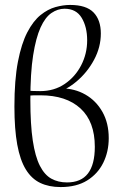

<svg xmlns="http://www.w3.org/2000/svg" viewBox="-20 -745 497 778"><path d="M195 -365 229 -386.8Q282.2 -386.8 325.8 -361.9Q369.4 -337 395 -291.7Q420.6 -246.4 420.6 -185.2Q420.6 -130.4 398.4 -85.4Q376.2 -40.4 333.1 -13.7Q290 13 225.8 13Q178.4 13 143.2 -3.7Q108 -20.4 84.7 -58.3Q61.4 -96.2 49.9 -159Q38.4 -221.8 38.4 -313.2Q38.4 -421.4 52.7 -495.2Q67 -569 90.9 -614.6Q114.8 -660.2 144.3 -684Q173.8 -707.8 205 -716.4Q236.2 -725 264.2 -725Q329.6 -725 359.1 -694.5Q388.6 -664 388.6 -609.2Q388.6 -553.8 361.1 -502.6Q333.6 -451.4 289.8 -414.6Q246 -377.8 195 -365ZM251.6 -5.8Q308.4 -5.8 336.3 -42Q364.2 -78.2 364.2 -150.2Q364.2 -252.2 306.2 -305.5Q248.2 -358.8 144 -358.8Q130.6 -358.8 115 -358.6Q99.4 -358.4 84.8 -355.6V-378.8Q99.4 -376.8 114.5 -376.3Q129.6 -375.8 143 -375.8Q199.2 -375.8 241.9 -404.6Q284.6 -433.4 308.9 -480.4Q333.2 -527.4 333.2 -581.8Q333.2 -635.8 311 -672.7Q288.8 -709.6 241.6 -709.6Q214 -709.6 188.6 -692.4Q163.2 -675.2 144.3 -633.5Q125.4 -591.8 114.2 -520.5Q103 -449.2 103 -340.4Q103 -240.6 112.8 -175.5Q122.6 -110.4 141.6 -73.3Q160.6 -36.2 188.1 -21Q215.6 -5.8 251.6 -5.8Z"/></svg>

Font: Cormorant Infant Light
Style: Regular
Weight: 300
Designer: Christian Thalmann (Catharsis Fonts)
Foundry: Catharsis Fonts
Version: Version 4.001